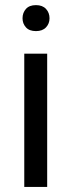

<svg xmlns="http://www.w3.org/2000/svg" viewBox="-20 -741 283 761"><path d="M69.3 -668.5Q69.3 -690.4 82.8 -705.6Q96.2 -720.7 122.6 -720.7Q148.4 -720.7 162.4 -705.6Q176.3 -690.4 176.3 -668.5Q176.3 -647.5 162.4 -632.6Q148.4 -617.7 122.6 -617.7Q96.2 -617.7 82.8 -632.6Q69.3 -647.5 69.3 -668.5ZM167 -528.3V0H76.2V-528.3Z"/></svg>

Font: Vazirmatn FD
Style: Regular
Weight: 400
Designer: Saber Rastikerdar
Foundry: Saber Rastikerdar
Version: Version 33.001